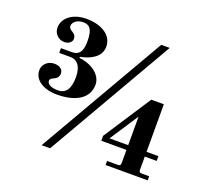

<svg xmlns="http://www.w3.org/2000/svg" viewBox="-126 -887 1153 1062"><g transform="rotate(20 450.0 -356.0)"><path d="M520 -118H668V-40C668 -28 664 -24 652 -24H588V0H836V-24H792C780 -24 776 -28 776 -40V-118H846V-146H776V-426H702L520 -147ZM558 -146 668 -314V-146ZM64 -368C64 -309 124 -274 201 -274C309 -274 384 -316 384 -398C384 -460 315 -502 250 -507V-514C305 -524 368 -553 368 -616C368 -683 303 -724 212 -724C139 -724 78 -685 78 -623C78 -587 107 -561 140 -561C168 -561 185 -578 185 -596C185 -613 174 -624 162 -631C154 -635 142 -644 142 -655C142 -683 171 -700 203 -700C237 -700 260 -683 260 -608C260 -550 242 -523 200 -523H135V-495H202C236 -495 268 -470 268 -401C268 -331 245 -298 198 -298C159 -298 134 -310 134 -332C134 -341 144 -348 152 -351C170 -358 183 -370 183 -391C183 -413 164 -430 131 -430C92 -430 64 -401 64 -368ZM218 18H268L700 -730H650Z"/></g></svg>

Font: Old Standard
Style: Bold
Weight: 700
Designer: Alexey Kryukov <alexios@thessalonica.org.ru>
Version: Version 2.0.2